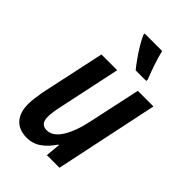

<svg xmlns="http://www.w3.org/2000/svg" viewBox="-232 -852 948 948"><g transform="rotate(45 242.0 -378.0)"><path d="M146 10Q91 10 62 -22.5Q33 -55 33 -113Q33 -131 36 -155Q39 -179 43 -202L116 -542H226L156 -212Q146 -168 146 -137Q146 -86 189 -86Q231 -86 262.5 -136Q294 -186 312 -273L370 -542H479L365 0H277L284 -77H280Q255 -38 221.5 -14Q188 10 146 10ZM291 -606Q276 -624 256.5 -651.5Q237 -679 220 -707.5Q203 -736 194 -757V-766H316Q324 -732 336.5 -694.5Q349 -657 365 -617V-606Z"/></g></svg>

Font: Noto Sans Condensed SemiBold
Style: Italic
Weight: 600
Width: 3
Italic angle: -12°
Designer: Monotype Design Team
Foundry: Monotype Imaging Inc.
Version: Version 2.013; ttfautohint (v1.8.4.7-5d5b)